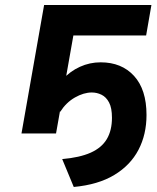

<svg xmlns="http://www.w3.org/2000/svg" viewBox="-20 -531 626 764"><path d="M273.5 213 227.5 102Q297 96 340.8 76.5Q384.5 57 405 22.5Q425.5 -12 425.5 -62.5Q425.5 -101.5 414 -123.2Q402.5 -145 384 -154Q365.5 -163 345.5 -163Q313 -163 278 -143Q243 -123 219.5 -86L187.5 -140Q201 -183.5 230 -215.5Q259 -247.5 298 -265.2Q337 -283 380.5 -283Q464 -283 513.5 -228.8Q563 -174.5 563 -73.5Q563 4 531 65.2Q499 126.5 434.8 165.2Q370.5 204 273.5 213ZM65.5 0 155.5 -511H582.5L561.5 -390H272L203 0Z"/></svg>

Font: Overpass ExtraBold
Style: Italic
Weight: 800
Italic angle: -10°
Designer: Delve Withrington, Dave Bailey, Thomas Jockin
Foundry: Delve Fonts LLC
Version: Version 4.000